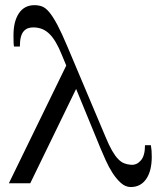

<svg xmlns="http://www.w3.org/2000/svg" viewBox="-20 -716 637 750"><path d="M572.8 -104Q572.8 -47.9 551 -16.6Q529.3 14.6 490.7 14.6Q470.2 14.6 452.4 -1.2Q434.6 -17.1 419.7 -40.3Q404.8 -63.5 393.1 -89.6Q381.3 -115.7 372.6 -136.7L277.3 -368.7L98.1 0H14.6L238.8 -460L221.2 -502.4Q210 -530.3 198.2 -550.3Q186.5 -570.3 173.3 -583.3Q160.2 -596.2 145.3 -602.3Q130.4 -608.4 112.8 -608.9Q100.6 -609.4 90.3 -606Q80.1 -602.5 72.8 -594.2Q65.4 -585.9 61.5 -571.3Q57.6 -556.6 57.6 -534.2H34.7Q33.2 -542 33 -551.8Q32.7 -561.5 32.7 -578.6Q32.7 -632.8 54 -664.3Q75.2 -695.8 114.7 -695.8Q130.4 -695.8 144 -690.9Q157.7 -686 172.1 -668.9Q186.5 -651.9 203.9 -619.4Q221.2 -586.9 244.1 -532.2L392.1 -181.6Q405.8 -148.4 417.7 -127.7Q429.7 -106.9 441.2 -95Q452.6 -83 465.1 -78.1Q477.5 -73.2 492.2 -72.3Q514.2 -70.8 530.3 -89.4Q546.4 -107.9 546.4 -148.9H569.3Q571.3 -137.7 572 -128.4Q572.8 -119.1 572.8 -104Z"/></svg>

Font: Doulos SIL Phon
Style: Regular
Weight: 400
Designer: Walt Agee, Victor Gaultney, Peter Martin, Debbi Hosken, Becca Hirsbrunner
Foundry: SIL International
Version: Version 5.000